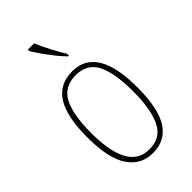

<svg xmlns="http://www.w3.org/2000/svg" viewBox="-237 -838 921 921"><g transform="rotate(-45 223.0 -378.0)"><path d="M223 10Q143 10 98 -57Q53 -124 53 -267Q53 -406 95.5 -474Q138 -542 226 -542Q393 -542 393 -267Q393 -123 350 -56.5Q307 10 223 10ZM224 -15Q302 -15 333.5 -81Q365 -147 365 -267Q365 -393 333 -455Q301 -517 225 -517Q146 -517 113.5 -454.5Q81 -392 81 -267Q81 -145 115.5 -80Q150 -15 224 -15ZM263 -606Q245 -624 222 -652.5Q199 -681 179 -710Q159 -739 149 -756V-766H192Q205 -732 227.5 -690Q250 -648 268 -619V-606Z"/></g></svg>

Font: Noto Serif Condensed Thin
Style: Regular
Weight: 100
Width: 3
Designer: Monotype Design Team
Foundry: Monotype Imaging Inc.
Version: Version 2.013; ttfautohint (v1.8.4.7-5d5b)